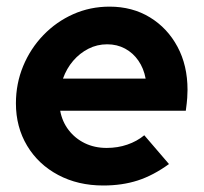

<svg xmlns="http://www.w3.org/2000/svg" viewBox="-20 -549 616 579"><path d="M291.4 10.4Q215 10.4 155.4 -21.4Q95.7 -53.1 61.8 -109.5Q28 -165.9 28 -237.4Q28 -296.9 49.9 -349.8Q71.8 -402.7 110.9 -443.2Q149.9 -483.6 200.9 -506.3Q252 -529 310.3 -529Q379.2 -529 432.2 -496.6Q485.2 -464.2 515.3 -407.9Q545.5 -351.7 545.5 -278Q545.5 -267.3 544.6 -254Q543.8 -240.7 540.3 -215.1H161.5Q167.5 -182.3 186.9 -156.9Q206.4 -131.5 235.7 -117.2Q265 -102.9 301.6 -102.9Q335 -102.9 363.9 -112.9Q392.9 -122.8 415.1 -141.1L489.6 -54.3Q442.2 -19.9 395.2 -4.7Q348.3 10.4 291.4 10.4ZM169.9 -312H419.2Q413.4 -343 397.3 -366.2Q381.3 -389.4 357.2 -402.4Q333.1 -415.4 303.3 -415.4Q272.7 -415.4 246.6 -402Q220.5 -388.7 200.7 -365.7Q180.9 -342.7 169.9 -312Z"/></svg>

Font: Red Hat Display VF
Style: Italic
Weight: 300
Italic angle: -12°
Designer: Pentagram, MCKL
Foundry: Pentagram, MCKL
Version: Version 1.023